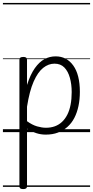

<svg xmlns="http://www.w3.org/2000/svg" viewBox="-20 -905 637 1315"><path d="M139 390Q125 390 119 385.5Q113 381 113 371V-496Q113 -506 119.5 -510.5Q126 -515 140 -515Q153 -515 159 -510.5Q165 -506 165 -496V-323Q188 -395 218.5 -438Q249 -481 284.5 -500Q320 -519 361 -519Q437 -519 482 -456Q527 -393 527 -276Q527 -224 517.5 -179Q508 -134 489.5 -98Q471 -62 442.5 -36.5Q414 -11 377 3Q340 17 293 17Q260 17 229 7Q198 -3 165 -24V371Q165 381 158.5 385.5Q152 390 139 390ZM165 -75Q201 -49 234 -39.5Q267 -30 295 -30Q328 -30 355.5 -40Q383 -50 404.5 -70Q426 -90 441 -119.5Q456 -149 463.5 -188Q471 -227 471 -274Q471 -328 458.5 -372.5Q446 -417 420.5 -443Q395 -469 353 -469Q312 -469 275.5 -440Q239 -411 210.5 -346.5Q182 -282 165 -174ZM0 365H597V375H0ZM0 -20H597V0H0ZM0 -505H597V-500H0ZM0 -885H597V-875H0Z"/></svg>

Font: Playwrite GB S Guides
Style: Regular
Weight: 400
Designer: Veronika Burian, José Scaglione
Foundry: TypeTogether
Version: Version 1.003